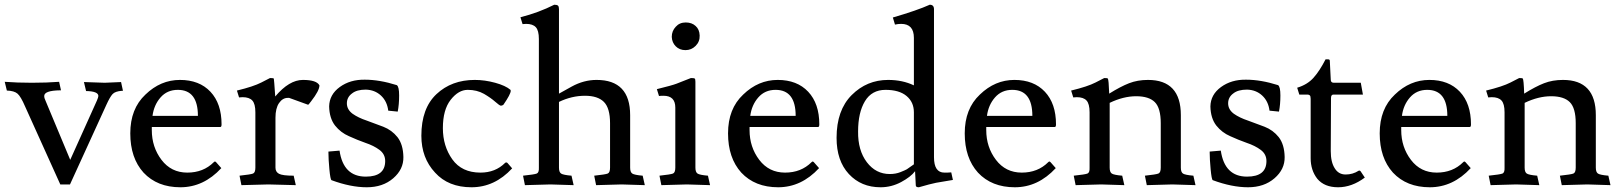

<svg xmlns="http://www.w3.org/2000/svg" viewBox="-42 -780 6853 812"><path d="M401 -430 470 -433 478 -396H474Q445 -394 434 -382Q423 -370 408 -337L254 0H213L64 -330Q46 -372 32 -384Q18 -396 -13 -397L-22 -434Q30 -430 93 -430Q156 -430 208 -434L216 -398H212Q145 -397 145 -374Q145 -365 151 -353L255 -104L368 -355Q374 -369 374 -374Q374 -394 322 -395L313 -433Z M795 -290Q795 -400 710 -400Q665 -400 637 -368Q609 -336 603 -290ZM890 -243H600V-230Q600 -158 641 -104Q682 -50 750 -50Q818 -50 862 -94Q865 -97 867 -97Q869 -97 872 -94L894 -69Q819 12 721 12Q623 12 565 -50Q509 -112 509 -216Q509 -320 573 -380Q637 -442 719 -442Q801 -442 848 -392Q895 -342 895 -254Q895 -243 890 -243Z M984 -369 969 -368 960 -397Q1030 -414 1063 -431Q1096 -448 1100 -450Q1113 -450 1116 -448Q1117 -446 1122 -372Q1181 -442 1239 -442Q1297 -442 1309 -419Q1309 -397 1274 -352Q1263 -337 1261 -337L1181 -366H1175Q1153 -366 1138 -344Q1123 -322 1123 -282V-71Q1123 -53 1138 -45Q1153 -37 1200 -37L1209 3L1093 0L979 3L971 -37Q1018 -42 1028 -46Q1038 -50 1038 -71V-305Q1038 -341 1025 -355Q1012 -369 984 -369Z M1505 -33Q1587 -33 1587 -99Q1587 -128 1563 -146Q1539 -164 1503 -176Q1469 -188 1434 -204Q1399 -219 1375 -249Q1351 -280 1350 -330Q1351 -380 1395 -412Q1439 -444 1501 -443Q1563 -443 1636 -420Q1646 -414 1646 -376Q1646 -338 1640 -308L1600 -312Q1595 -352 1569 -376Q1543 -400 1505 -401Q1467 -401 1447 -385Q1425 -369 1425 -343Q1425 -317 1449 -299Q1473 -282 1509 -270Q1543 -258 1579 -244Q1615 -230 1639 -200Q1663 -169 1664 -116Q1665 -64 1621 -26Q1577 12 1509 12Q1441 12 1360 -18Q1355 -21 1351 -64Q1347 -107 1347 -134V-139L1394 -143Q1410 -33 1505 -33Z M2005 -383Q1975 -400 1936 -400Q1897 -400 1864 -358Q1831 -316 1831 -238Q1831 -162 1871 -106Q1911 -50 1990 -50Q2053 -50 2094 -91Q2096 -93 2099 -93Q2102 -93 2104 -91L2124 -68Q2050 12 1952 12Q1854 12 1798 -50Q1740 -112 1740 -206Q1740 -322 1804 -382Q1868 -442 1966 -442Q2008 -442 2052 -430Q2096 -418 2117 -400Q2118 -398 2118 -396Q2118 -382 2087 -337Q2082 -333 2076 -333Q2070 -334 2052 -350Q2034 -366 2005 -383Z M2183 -679 2168 -678 2159 -707Q2237 -727 2302 -760Q2314 -760 2318 -756Q2322 -752 2322 -741V-384Q2357 -404 2376 -414Q2427 -442 2481 -442Q2623 -442 2623 -293V-71Q2623 -52 2632 -46Q2641 -40 2676 -37L2685 3L2587 0L2479 3L2471 -37Q2518 -42 2528 -46Q2538 -50 2538 -71V-259Q2538 -323 2512 -349Q2486 -375 2432 -375Q2376 -375 2322 -349V-71Q2322 -52 2331 -46Q2340 -40 2375 -37L2384 3L2286 0L2178 3L2170 -37Q2218 -42 2228 -46Q2238 -50 2237 -71V-615Q2237 -651 2224 -665Q2211 -679 2183 -679Z M2799 -624Q2799 -649 2816 -667Q2832 -685 2858 -685Q2884 -685 2900 -670Q2916 -656 2917 -630Q2918 -604 2900 -586Q2882 -568 2857 -568Q2832 -568 2816 -584Q2800 -600 2799 -624ZM2863 0 2755 3 2747 -37Q2794 -42 2804 -46Q2814 -50 2814 -71V-325Q2814 -375 2764 -375Q2752 -375 2745 -374L2736 -403Q2801 -419 2819 -426L2880 -450Q2893 -450 2896 -448Q2899 -446 2899 -434V-71Q2899 -52 2908 -46Q2917 -40 2952 -37L2961 3Z M3323 -290Q3323 -400 3238 -400Q3193 -400 3165 -368Q3137 -336 3131 -290ZM3418 -243H3128V-230Q3128 -158 3169 -104Q3210 -50 3278 -50Q3346 -50 3390 -94Q3393 -97 3395 -97Q3397 -97 3400 -94L3422 -69Q3347 12 3249 12Q3151 12 3093 -50Q3037 -112 3037 -216Q3037 -320 3101 -380Q3165 -442 3247 -442Q3329 -442 3376 -392Q3423 -342 3423 -254Q3423 -243 3418 -243Z M3823 -305Q3823 -348 3792 -374Q3761 -400 3703 -400Q3645 -400 3616 -352Q3587 -304 3587 -224Q3586 -144 3624 -94Q3662 -44 3721 -44Q3746 -44 3766 -52Q3786 -60 3793 -64Q3802 -70 3823 -85ZM3908 -115Q3908 -50 3952 -50H3964L3981 -51L3988 -19L3917 -7Q3892 -2 3844 12Q3831 12 3831 4L3828 -56Q3810 -32 3769 -10Q3728 12 3682 12Q3600 12 3548 -44Q3496 -100 3496 -197Q3496 -314 3560 -378Q3624 -442 3714 -442Q3775 -442 3823 -419V-620Q3823 -679 3769 -679Q3756 -679 3743 -676L3734 -706Q3837 -736 3890 -760Q3908 -760 3908 -741Z M4324 -290Q4324 -400 4239 -400Q4194 -400 4166 -368Q4138 -336 4132 -290ZM4419 -243H4129V-230Q4129 -158 4170 -104Q4211 -50 4279 -50Q4347 -50 4391 -94Q4394 -97 4396 -97Q4398 -97 4401 -94L4423 -69Q4348 12 4250 12Q4152 12 4094 -50Q4038 -112 4038 -216Q4038 -320 4102 -380Q4166 -442 4248 -442Q4330 -442 4377 -392Q4424 -342 4424 -254Q4424 -243 4419 -243Z M4512 -369 4497 -368 4488 -397Q4558 -414 4591 -431Q4624 -448 4628 -450Q4641 -450 4643 -448Q4647 -444 4649 -384Q4697 -414 4733 -428Q4769 -442 4813 -442Q4952 -442 4952 -293V-71Q4952 -52 4961 -46Q4970 -40 5005 -37L5014 3L4916 0L4808 3L4800 -37Q4847 -42 4857 -46Q4867 -50 4867 -71V-259Q4867 -323 4842 -348Q4817 -373 4763 -373Q4709 -373 4651 -345V-71Q4651 -52 4660 -46Q4669 -40 4704 -37L4713 3L4615 0L4507 3L4499 -37Q4547 -42 4557 -46Q4567 -50 4566 -71V-305Q4566 -341 4553 -355Q4540 -369 4512 -369Z M5232 -33Q5314 -33 5314 -99Q5314 -128 5290 -146Q5266 -164 5230 -176Q5196 -188 5161 -204Q5126 -219 5102 -249Q5078 -280 5077 -330Q5078 -380 5122 -412Q5166 -444 5228 -443Q5290 -443 5363 -420Q5373 -414 5373 -376Q5373 -338 5367 -308L5327 -312Q5322 -352 5296 -376Q5270 -400 5232 -401Q5194 -401 5174 -385Q5152 -369 5152 -343Q5152 -317 5176 -299Q5200 -282 5236 -270Q5270 -258 5306 -244Q5342 -230 5366 -200Q5390 -169 5391 -116Q5392 -64 5348 -26Q5304 12 5236 12Q5168 12 5087 -18Q5082 -21 5078 -64Q5074 -107 5074 -134V-139L5121 -143Q5137 -33 5232 -33Z M5603 -68Q5619 -42 5649 -42Q5679 -42 5704 -58Q5708 -60 5712 -56L5730 -29Q5675 12 5617 12Q5559 12 5529 -24Q5501 -60 5501 -111V-362Q5501 -374 5497 -377Q5493 -380 5488 -380H5453L5444 -409Q5487 -422 5513 -451Q5539 -480 5564 -529H5575Q5582 -529 5582 -523L5586 -443Q5586 -430 5599 -430H5713L5722 -380H5597Q5587 -380 5587 -365V-364V-362L5586 -141Q5586 -94 5603 -68Z M6079 -290Q6079 -400 5994 -400Q5949 -400 5921 -368Q5893 -336 5887 -290ZM6174 -243H5884V-230Q5884 -158 5925 -104Q5966 -50 6034 -50Q6102 -50 6146 -94Q6149 -97 6151 -97Q6153 -97 6156 -94L6178 -69Q6103 12 6005 12Q5907 12 5849 -50Q5793 -112 5793 -216Q5793 -320 5857 -380Q5921 -442 6003 -442Q6085 -442 6132 -392Q6179 -342 6179 -254Q6179 -243 6174 -243Z M6267 -369 6252 -368 6243 -397Q6313 -414 6346 -431Q6379 -448 6383 -450Q6396 -450 6398 -448Q6402 -444 6404 -384Q6452 -414 6488 -428Q6524 -442 6568 -442Q6707 -442 6707 -293V-71Q6707 -52 6716 -46Q6725 -40 6760 -37L6769 3L6671 0L6563 3L6555 -37Q6602 -42 6612 -46Q6622 -50 6622 -71V-259Q6622 -323 6597 -348Q6572 -373 6518 -373Q6464 -373 6406 -345V-71Q6406 -52 6415 -46Q6424 -40 6459 -37L6468 3L6370 0L6262 3L6254 -37Q6302 -42 6312 -46Q6322 -50 6321 -71V-305Q6321 -341 6308 -355Q6295 -369 6267 -369Z"/></svg>

Font: Lusitana
Style: Regular
Weight: 400
Designer: Ana Paula Megda
Foundry: Ana Paula Megda
Version: Version 1.001; ttfautohint (v1.4.1)